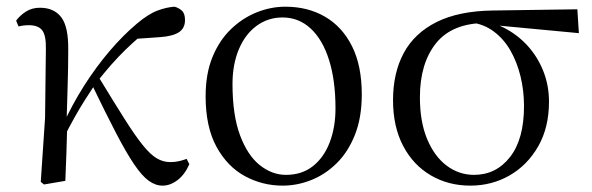

<svg xmlns="http://www.w3.org/2000/svg" viewBox="-20 -551 1805 585"><path d="M114 11.1 104.2 3.1 117.3 -191.8 119.8 -402.2Q120.6 -443.1 108.6 -458.6Q96.6 -474.2 68.2 -474.2Q59.6 -474.2 52 -473.3Q44.3 -472.4 36.5 -470.4L29.1 -488Q40.4 -503.6 58.7 -515.5Q77 -527.4 101.6 -527.4Q144.5 -527.4 166.7 -498.4Q188.9 -469.3 187.9 -397.8Q187.9 -346.1 186.1 -289.8Q184.3 -233.4 182.8 -177.6L185 -174.4Q183.8 -130 182.4 -86.7Q181.1 -43.4 179.1 0ZM172.7 -128.6 158.1 -155.3H165.2L172.1 -171Q200 -232.9 236.3 -289.9Q272.5 -346.8 313.6 -395.1Q354.8 -443.4 396.1 -478.1Q430.9 -507.7 458.9 -518.4Q486.8 -529 511.7 -530.6Q524.6 -527.2 534.2 -518.5Q543.7 -509.8 543.7 -489.9Q543.7 -464.7 524.8 -452.6Q505.9 -440.5 468.1 -437.9L378.1 -431.6L450.1 -474.7Q405.4 -441.2 362.4 -399.5Q319.4 -357.7 274.8 -300.4L269.2 -293.4Q251.3 -266.1 236.9 -243.4Q222.6 -220.8 207.8 -194.4Q193 -168.1 172.7 -128.6ZM475.4 14.6Q453.6 14.6 432.9 -0.4Q412.3 -15.4 388.6 -50.5Q364.8 -85.6 333.6 -145.5Q302.4 -205.4 258.8 -295.8L280 -317.2Q327.7 -238.7 359.9 -188Q392 -137.3 415.2 -108.6Q438.4 -79.9 457.8 -68.5Q477.2 -57.1 499.3 -57.1Q514 -57.1 526.9 -60.3Q539.9 -63.4 548.5 -67L556.9 -50.7Q543.1 -19.1 520.9 -2.2Q498.7 14.6 475.4 14.6Z M841.1 14.6Q779.7 14.6 726.2 -14.3Q672.7 -43.3 639.6 -103.8Q606.5 -164.4 606.5 -258Q606.5 -325.8 627.2 -376.7Q647.9 -427.5 683.1 -461.6Q718.4 -495.8 761.7 -513.2Q804.9 -530.6 849.5 -530.6Q917.5 -530.6 969.9 -500.3Q1022.4 -470 1052.4 -410.5Q1082.3 -351.1 1082.3 -263.4Q1082.3 -193 1061.6 -140.7Q1040.9 -88.3 1006.1 -53.9Q971.2 -19.4 928.3 -2.4Q885.5 14.6 841.1 14.6ZM851 -18.2Q900 -18.2 933.6 -44.9Q967.2 -71.6 984.7 -117.6Q1002.2 -163.6 1002.2 -220.9Q1002.2 -306 982.6 -368.1Q963.1 -430.2 926.7 -464Q890.4 -497.8 840.8 -497.8Q796.4 -497.8 761.7 -472.2Q727 -446.7 707.7 -400.7Q688.4 -354.8 688.4 -294.9Q688.4 -200.6 711.3 -139Q734.3 -77.4 771.6 -47.8Q808.9 -18.2 851 -18.2Z M1413 14.6Q1346.2 14.6 1292.5 -16.8Q1238.8 -48.2 1208.1 -106.9Q1177.5 -165.5 1177.5 -245.6Q1177.5 -328.5 1210 -389.2Q1242.6 -450 1310.2 -483.8Q1377.9 -517.6 1481.8 -519L1739.1 -522.7L1743.8 -450L1477.1 -475.1L1460.2 -481Q1357.5 -480.5 1308.4 -419.1Q1259.4 -357.7 1259.4 -254.5Q1259.4 -179.9 1281.6 -126.9Q1303.9 -73.9 1341.2 -46.1Q1378.6 -18.2 1424.4 -18.2Q1491.4 -18.2 1534 -72.6Q1576.6 -127 1576.6 -227.7Q1576.6 -274.5 1566 -318.2Q1555.4 -361.8 1535.1 -397.3Q1514.7 -432.7 1484 -455.4Q1453.4 -478.1 1412.6 -483L1426 -492Q1473.9 -487.6 1515.2 -466.6Q1556.5 -445.6 1587.2 -411.9Q1617.9 -378.2 1635.3 -334.6Q1652.7 -291.1 1652.7 -240.9Q1652.7 -162.3 1619.7 -104.9Q1586.8 -47.5 1532.5 -16.4Q1478.2 14.6 1413 14.6Z"/></svg>

Font: Noto Serif SC
Style: Regular
Weight: 200
Designer: Ryoko NISHIZUKA 西塚涼子 (kana & ideographs); Frank Grießhammer (Latin, Greek & Cyrillic); Wenlong ZHANG 张文龙 (bopomofo); San
Foundry: Adobe
Version: Version 2.001;hotconv 1.1.0;makeotfexe 2.6.0